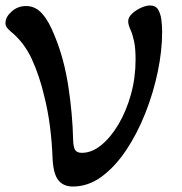

<svg xmlns="http://www.w3.org/2000/svg" viewBox="-26 -665 663 701"><path d="M240 16Q206 16 187.5 -6.5Q169 -29 166 -85Q164 -144 156.5 -202.5Q149 -261 136 -312Q119 -386 90.5 -448.5Q62 -511 12 -551Q4 -558 -1 -564.5Q-6 -571 -6 -581Q-6 -603 16.5 -623Q39 -643 69 -643Q104 -643 129 -614Q154 -585 174 -533Q208 -451 223.5 -349.5Q239 -248 241 -154Q242 -126 249 -116.5Q256 -107 273 -107Q309 -107 343.5 -135Q378 -163 406.5 -211Q435 -259 452 -320Q469 -381 469 -448Q469 -489 463.5 -514.5Q458 -540 451 -555Q442 -575 442 -587Q442 -602 456 -615Q470 -628 488.5 -636.5Q507 -645 522 -645Q542 -645 551 -630.5Q560 -616 563 -594Q566 -572 566 -549Q566 -480 550 -403Q534 -326 504.5 -251.5Q475 -177 434.5 -116.5Q394 -56 345 -20Q296 16 240 16Z"/></svg>

Font: Akaya Kanadaka
Style: Regular
Weight: 400
Designer: Vaishnavi Murthy Yerkadithaya, Juan Luis Blanco Aristondo
Version: Version 1.002; ttfautohint (v1.8.3)